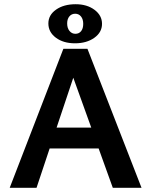

<svg xmlns="http://www.w3.org/2000/svg" viewBox="-20 -889 716 909"><path d="M209 -778Q209 -818 245.5 -843.5Q282 -869 338 -869Q392 -869 427.5 -842.5Q463 -816 463 -776Q463 -736 426.5 -710Q390 -684 335 -684Q280 -684 244.5 -710.5Q209 -737 209 -778ZM298 -778Q298 -756 309 -742.5Q320 -729 337 -729Q354 -729 364 -741.5Q374 -754 374 -776Q374 -798 363.5 -811Q353 -824 336 -824Q319 -824 308.5 -811.5Q298 -799 298 -778ZM514 0 447 -186H215L153 0H26L280 -658H394L650 0ZM248 -285H412L327 -521Z"/></svg>

Font: EauTest
Style: Bold
Weight: 700
Designer: Christian Thalmann (Catharsis Fonts)
Version: Version 0.001;PS 000.001;hotconv 1.0.88;makeotf.lib2.5.64775